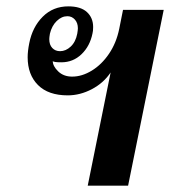

<svg xmlns="http://www.w3.org/2000/svg" viewBox="-20 -584 535 604"><path d="M328 -356Q306 -323 269 -303.5Q232 -284 193 -284Q132 -284 99.5 -316.5Q67 -349 67 -404Q67 -423 72 -448Q82 -499 114.5 -531.5Q147 -564 195 -564Q234 -564 253.5 -546Q273 -528 273 -499Q273 -486 271 -479Q263 -439 236.5 -413.5Q210 -388 173 -388Q148 -388 146 -392Q146 -376 163 -359.5Q180 -343 207 -343Q238 -343 269 -362Q300 -381 323 -415Q346 -449 355 -493L367 -553H495L383 0H256ZM223 -478Q225 -490 225 -495Q225 -512 215.5 -522.5Q206 -533 192 -533Q174 -533 158.5 -518Q143 -503 137 -478Q135 -466 135 -461Q135 -443 144.5 -433Q154 -423 169 -423Q187 -423 202.5 -437.5Q218 -452 223 -478Z"/></svg>

Font: Trirong SemiBold
Style: Italic
Weight: 600
Italic angle: -12°
Designer: Katatrad Team
Foundry: CadsonDemak
Version: Version 1.001